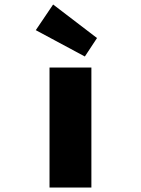

<svg xmlns="http://www.w3.org/2000/svg" viewBox="-20 -833 626 853"><path d="M200 0V-533H386V0ZM357 -582 139 -699 216 -813 411 -664Z"/></svg>

Font: Lexend Zetta ExtraBold
Style: Regular
Weight: 800
Designer: Bonnie Shaver-Troup, Thomas Jockin
Foundry: Lexend
Version: Version 1.007